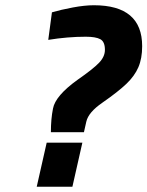

<svg xmlns="http://www.w3.org/2000/svg" viewBox="-20 -712 562 732"><path d="M182 -298Q191 -347 276 -408Q335 -449 357.5 -472.5Q380 -496 380 -522Q380 -553 362.5 -562.5Q345 -572 307 -572Q238 -572 164 -560L178 -665Q212 -675 257.5 -683.5Q303 -692 338 -692Q522 -692 522 -536Q522 -489 507.5 -455.5Q493 -422 461.5 -392Q430 -362 371 -321Q317 -284 309 -248L300 -208H174Q174 -258 182 -298ZM158 -168H294L256 0H120Z"/></svg>

Font: Cairo
Style: Bold Italic
Weight: 700
Italic angle: -13°
Designer: Mohamed Gaber, Accademia di Belle Arti di Urbino and others
Foundry: Kief Type Foundry, Accademia di Belle Arti di Urbino and others
Version: Version 3.011